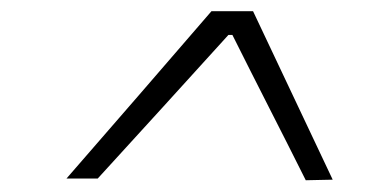

<svg xmlns="http://www.w3.org/2000/svg" viewBox="-20 -704 636 335"><path d="M513.5 -389.5Q482 -452.5 449.5 -516.2Q417 -580 385.5 -643H378.5Q322 -580.5 264.8 -517.8Q207.5 -455 150.5 -392.5H96Q159.5 -465.5 222.8 -538.5Q286 -611.5 349 -684.5H421.5Q456.5 -610.5 491 -537.5Q525.5 -464.5 560.5 -390.5Z"/></svg>

Font: Commissioner Loud ExtraLight
Style: Italic
Weight: 200
Italic angle: -12°
Designer: Kostas Bartsokas
Foundry: Kostas Bartsokas
Version: Version 1.000; ttfautohint (v1.8.3)